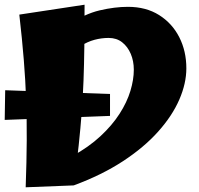

<svg xmlns="http://www.w3.org/2000/svg" viewBox="-35 -787 843 815"><path d="M-15 -278 -13 -404 432 -388V-295ZM114 -542Q187 -635 255.5 -681.5Q324 -728 388 -743Q452 -758 508 -758Q585 -758 640.5 -723Q696 -688 726 -629Q756 -570 756 -497Q756 -433 726 -364Q696 -295 636 -228Q576 -161 486.5 -102.5Q397 -44 278 0L273 -125Q342 -163 391.5 -209Q441 -255 472.5 -304Q504 -353 518.5 -401Q533 -449 533 -491Q533 -528 520 -558.5Q507 -589 483.5 -607.5Q460 -626 426 -626Q396 -626 366 -618Q336 -610 305.5 -590.5Q275 -571 243.5 -535.5Q212 -500 179 -446ZM74 8Q78 -102 78.5 -191Q79 -280 76 -363Q73 -446 66 -533Q59 -620 47 -725L324 -767Q324 -668 323 -590Q322 -512 319.5 -445Q317 -378 312 -311.5Q307 -245 299 -170Q291 -95 278 0Z"/></svg>

Font: Marhey Light
Style: Regular
Weight: 300
Designer: Nur Syamsi & Bustanul Arifin
Foundry: Namelatype
Version: Version 1.000